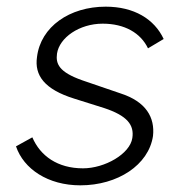

<svg xmlns="http://www.w3.org/2000/svg" viewBox="-20 -546 554 576"><path d="M221 10C333 10 426 -51 439 -138C445 -193 419 -241 341 -266L227 -305C156 -330 147 -355 151 -385C158 -433 218 -475 288 -475C354 -475 402 -447 424 -401L471 -429C443 -489 382 -526 297 -526C189 -526 102 -466 91 -375C83 -320 113 -278 203 -250L292 -222C362 -199 383 -171 377 -132C370 -84 294 -41 229 -41C153 -41 101 -78 77 -134L28 -107C51 -39 124 10 221 10Z"/></svg>

Font: United Sans ExtraLight
Style: Italic
Weight: 200
Italic angle: -8°
Designer: Pablo Impallari, Rodrigo Fuenzalida (Modified by Dan O. Williams)
Version: Version 1.000;PS 001.000;hotconv 1.0.88;makeotf.lib2.5.64775